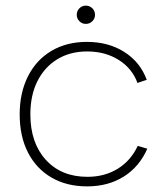

<svg xmlns="http://www.w3.org/2000/svg" viewBox="-20 -656 594 683"><path d="M285 -571Q272 -571 262.5 -580.5Q253 -590 253 -603Q253 -617 262.5 -626.5Q272 -636 285 -636Q299 -636 308.5 -626.5Q318 -617 318 -603Q318 -590 308.5 -580.5Q299 -571 285 -571ZM290 7Q217 7 163 -24.5Q109 -56 79.5 -113.5Q50 -171 50 -249Q50 -326 79.5 -384.5Q109 -443 163 -475Q217 -507 289 -507Q366 -507 422.5 -471Q479 -435 502 -372L469 -361Q450 -413 402 -443Q354 -473 290 -473Q229 -473 183.5 -445Q138 -417 113 -367Q88 -317 88 -249Q88 -148 143 -87.5Q198 -27 291 -27Q352 -27 398.5 -55.5Q445 -84 470 -137L504 -127Q476 -63 420.5 -28Q365 7 290 7Z"/></svg>

Font: Albert Sans ExtraLight
Style: Regular
Weight: 250
Designer: Andreas Rasmussen
Foundry: a.Foundry
Version: Version 1.025